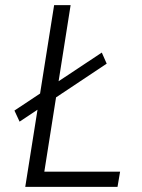

<svg xmlns="http://www.w3.org/2000/svg" viewBox="-20 -725 552 745"><path d="M78 0 190 -705H254L152 -59H446L436 0ZM56 -253 36 -296 375 -521 394 -478Z"/></svg>

Font: Nunito Sans 7pt Condensed Light
Style: Italic
Weight: 300
Width: 3
Italic angle: -9°
Designer: Vernon Adams
Foundry: Vernon Adams
Version: Version 3.101;gftools[0.9.27]